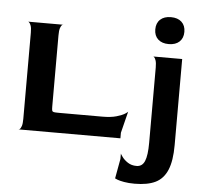

<svg xmlns="http://www.w3.org/2000/svg" viewBox="-61 -757 1121 1065"><g transform="rotate(5 500.0 -225.0)"><path d="M657 -151 627 -31V0H60Q60 2 66 -2.5Q72 -7 76.5 -20.5Q81 -34 81 -60V-540Q81 -566 76.5 -579Q72 -592 66 -597Q60 -602 60 -600H256Q256 -602 250 -597.5Q244 -593 239.5 -579.5Q235 -566 235 -539V-142Q235 -126 237 -120Q239 -114 246.5 -112.5Q254 -111 276 -111H517Q564 -111 595 -120Q626 -129 641.5 -139Q657 -149 657 -151ZM929 -619Q929 -584 907.5 -564Q886 -544 848 -544Q810 -544 788.5 -564Q767 -584 767 -619Q767 -654 788.5 -674Q810 -694 848 -694Q886 -694 907.5 -674Q929 -654 929 -619ZM930 11Q930 99 908.5 150Q887 201 843 222.5Q799 244 727 244Q693 244 668.5 239.5Q644 235 632 230.5Q620 226 617 224L637 114V84Q637 86 648.5 102Q660 118 680.5 131.5Q701 145 729 145Q761 145 774.5 113Q788 81 788 11V-408Q788 -434 783.5 -447.5Q779 -461 773.5 -465.5Q768 -470 768 -468H930Z"/></g></svg>

Font: Red Rose Bold
Style: Regular
Weight: 700
Designer: jaikishan Patel
Version: Version 1.000